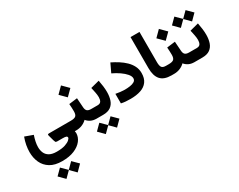

<svg xmlns="http://www.w3.org/2000/svg" viewBox="-130 -1330 3044 2449"><g transform="rotate(-30 1391.5 -106.0)"><path d="M348.1 251Q240.7 251 173.1 209.5Q105.5 168 73.5 98.4Q41.5 28.8 41.5 -56.2Q41.5 -104.5 51 -157.2Q60.5 -210 81.1 -264.6L199.7 -221.7Q185.1 -179.2 176.3 -137.2Q167.5 -95.2 167.5 -58.1Q167.5 -10.7 184.3 27.6Q201.2 65.9 240.7 88.6Q280.3 111.3 348.1 111.3Q425.8 111.3 472.7 95.2Q519.5 79.1 540.8 59.1Q562 39.1 562 27.8Q562 10.7 545.7 5.4Q529.3 0 493.7 0H416.5Q396.5 0 391.1 -10.3Q385.7 -20.5 380.9 -37.6L359.9 -113.3Q356.4 -125.5 357.7 -133.3Q358.9 -141.1 376.5 -141.1H671.4V0H675.3Q679.7 17.1 679.7 27.3Q679.7 86.9 640.4 137.9Q601.1 189 527.1 220Q453.1 251 348.1 251ZM279.3 306.6 362.3 388.7 444.3 306.6 527.8 389.6 444.3 473.6 362.3 390.6 279.3 473.6 196.3 389.6Z M787.6 -335.4 909.7 -350.6 919.4 -210.9Q921.9 -173.8 939.9 -157.5Q958 -141.1 997.6 -141.1H1007.8V0H996.6Q947.8 0 912.8 -17.6Q877.9 -35.2 855.5 -63.5Q825.7 -33.7 784.9 -16.8Q744.1 0 698.2 0H651.4V-141.1H698.2Q752 -141.1 772.2 -159.4Q792.5 -177.7 792.5 -226.6Q792.5 -255.4 791 -282.5Q789.6 -309.6 787.6 -335.4ZM814.5 -594.2 902.3 -506.3 814.5 -418.9 727.1 -506.3Z M1092.3 0H987.3V-141.1H1092.8Q1129.9 -141.1 1143.8 -164.3Q1157.7 -187.5 1157.7 -223.1Q1157.7 -256.3 1149.7 -295.7Q1141.6 -335 1133.3 -372.6L1261.2 -405.8Q1270.5 -359.9 1276.1 -314.7Q1281.7 -269.5 1281.7 -228.5Q1281.7 -163.6 1264.4 -111.8Q1247.1 -60.1 1205.6 -30Q1164.1 0 1092.3 0ZM1000 62.5 1083 144.5 1165 62.5 1248.5 145.5 1165 229.5 1083 146.5 1000 229.5 917 145.5Z M1493.2 -139.6Q1533.2 -139.6 1571.5 -145.3Q1609.9 -150.9 1635 -166.5Q1660.2 -182.1 1660.2 -211.9Q1660.2 -242.7 1630.6 -277.6Q1601.1 -312.5 1552.5 -346.2Q1503.9 -379.9 1446.8 -406.7L1506.8 -533.7Q1558.6 -508.3 1608.2 -476.8Q1657.7 -445.3 1697.5 -406.7Q1737.3 -368.2 1761 -321.3Q1784.7 -274.4 1784.7 -217.8Q1784.7 -139.6 1749.3 -91.8Q1713.9 -43.9 1649.9 -22.5Q1585.9 -1 1500.5 -1Q1461.4 -1 1427.7 -3.7Q1394 -6.3 1361.8 -13.7V-154.3Q1393.6 -147.9 1429.9 -143.8Q1466.3 -139.6 1493.2 -139.6Z M1891.1 -684.6H2022.9V-238.3Q2022.9 -186.5 2038.1 -163.8Q2053.2 -141.1 2100.6 -141.1H2112.8V0H2100.6Q1991.2 0 1941.2 -56.6Q1891.1 -113.3 1891.1 -226.6Z M2229.5 -335.4 2351.6 -350.6 2361.3 -210.9Q2363.8 -173.8 2381.8 -157.5Q2399.9 -141.1 2439.5 -141.1H2449.7V0H2438.5Q2389.6 0 2354.7 -17.6Q2319.8 -35.2 2297.4 -63.5Q2267.6 -33.7 2226.8 -16.8Q2186 0 2140.1 0H2093.3V-141.1H2140.1Q2193.8 -141.1 2214.1 -159.4Q2234.4 -177.7 2234.4 -226.6Q2234.4 -255.4 2232.9 -282.5Q2231.4 -309.6 2229.5 -335.4ZM2256.3 -594.2 2344.2 -506.3 2256.3 -418.9 2168.9 -506.3Z M2505.9 -631.8 2588.9 -549.8 2670.9 -631.8 2754.4 -548.8 2670.9 -464.8 2588.9 -547.9 2505.9 -464.8 2422.9 -548.8ZM2553.7 0H2430.2V-141.1H2554.2Q2591.3 -141.1 2605.2 -164.3Q2619.1 -187.5 2619.1 -223.1Q2619.1 -256.3 2611.1 -295.7Q2603 -335 2594.7 -372.6L2722.7 -405.8Q2731.9 -359.9 2737.5 -314.7Q2743.2 -269.5 2743.2 -228.5Q2743.2 -163.6 2725.8 -111.8Q2708.5 -60.1 2667 -30Q2625.5 0 2553.7 0Z"/></g></svg>

Font: Vazirmatn FD NL ExtraBold
Style: Regular
Weight: 800
Designer: Saber Rastikerdar
Foundry: Saber Rastikerdar
Version: Version 33.003